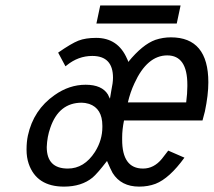

<svg xmlns="http://www.w3.org/2000/svg" viewBox="-20 -672 787 706"><path d="M348.6 -651.9H644L629.9 -585.4H334.5ZM280.8 -294.4Q196.3 -294.4 165 -202.1Q153.3 -169.4 151.9 -131.3Q151.9 -52.2 229.5 -52.2Q289.6 -52.2 329.1 -113.3Q356.4 -156.7 356.4 -204.6V-207Q356.4 -208.5 356.4 -209.5Q356.4 -273.4 307.6 -290Q292.5 -294.4 280.8 -294.4ZM608.4 -534.7Q746.1 -534.7 746.1 -369.1Q746.1 -322.8 733.4 -262.2L724.6 -229H436Q429.2 -195.8 429.2 -166.5V-159.2Q428.7 -52.2 505.9 -52.2Q545.9 -52.2 575.2 -87.9Q580.6 -94.2 598.6 -118.2L658.2 -92.3Q603 -16.1 551.8 3.9Q524.4 14.2 491.7 14.2Q425.3 14.2 394 -36.1Q386.7 -49.3 373.5 -80.1Q336.9 -32.7 320.3 -19Q279.8 14.2 215.3 14.2Q114.3 14.2 85.4 -70.3Q77.6 -93.3 77.6 -121.8Q77.6 -150.4 82.5 -173.3Q103 -268.1 180.7 -322.3Q234.4 -360.4 294.9 -360.4Q355 -360.4 377 -324.2Q377.9 -321.3 380.1 -317.4Q382.3 -313.5 384.3 -309.1L389.2 -338.4Q395.5 -367.7 395.5 -386.2Q395.5 -466.3 319.3 -466.3Q267.6 -466.3 225.1 -431.6Q223.6 -430.2 222.7 -429.7Q221.7 -429.2 220.7 -428.2L193.8 -478.5Q242.2 -512.2 268.3 -522.5Q294.4 -532.7 333.5 -532.7Q414.1 -532.7 447.3 -455.6Q450.2 -450.7 451.7 -444.3Q503.9 -508.3 551.3 -525.4Q579.1 -534.7 608.4 -534.7ZM668.9 -354.5V-360.4Q668.9 -468.3 595 -468.3Q521 -468.3 474.1 -365.2Q459 -333 450.2 -295.4H664.6Q668.9 -329.1 668.9 -354.5Z"/></svg>

Font: Tuffy
Style: Italic
Weight: 400
Italic angle: -12°
Designer: Thatcher Ulrich, Karoly Barta and Michael Everson
Version: Version 001.271